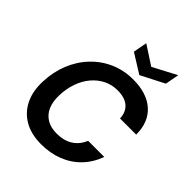

<svg xmlns="http://www.w3.org/2000/svg" viewBox="-256 -1090 1252 1252"><g transform="rotate(45 370.0 -463.5)"><path d="M339 12Q246 12 182 -25.5Q118 -63 86 -130Q54 -197 58 -285Q61 -376 92.5 -454Q124 -532 179 -590Q234 -648 307 -680Q380 -712 465 -712Q592 -712 662.5 -649Q733 -586 733 -471H584Q582 -527 546.5 -558.5Q511 -590 443 -590Q391 -590 347 -568Q303 -546 270 -507Q237 -468 218 -414.5Q199 -361 197 -297Q195 -238 213.5 -196Q232 -154 269.5 -131.5Q307 -109 361 -109Q428 -109 473 -138Q518 -167 540 -221H689Q662 -147 612 -95Q562 -43 492.5 -15.5Q423 12 339 12ZM653 -939 635 -843 473 -760 340 -843 358 -939 490 -853Z"/></g></svg>

Font: DM Sans 16pt
Style: Bold Italic
Weight: 700
Italic angle: -10°
Version: Version 4.004;gftools[0.9.30]